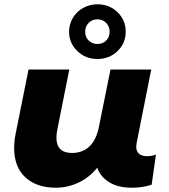

<svg xmlns="http://www.w3.org/2000/svg" viewBox="-20 -866 788 895"><path d="M707 -146 687 -5Q644 9 595 9Q531 9 490 -16Q449 -41 433 -84Q396 -38 345.5 -14.5Q295 9 240 9Q151 9 98.5 -39Q46 -87 46 -176Q46 -209 53 -243L113 -542H303L247 -261Q243 -242 243 -224Q243 -153 316 -153Q365 -153 397 -183.5Q429 -214 441 -274L495 -542H685L617 -200Q615 -188 615 -183Q615 -160 628.5 -149Q642 -138 665 -138Q691 -138 707 -146ZM302 -718Q302 -753 319.5 -782.5Q337 -812 367.5 -829Q398 -846 434 -846Q490 -846 528 -809Q566 -772 566 -718Q566 -665 528 -628Q490 -591 434 -591Q379 -591 340.5 -628Q302 -665 302 -718ZM491 -718Q491 -743 474.5 -759.5Q458 -776 434 -776Q410 -776 393.5 -759.5Q377 -743 377 -718Q377 -693 393.5 -677Q410 -661 434 -661Q459 -661 475 -677Q491 -693 491 -718Z"/></svg>

Font: Montserrat Alternates ExtraBold
Style: Italic
Weight: 800
Italic angle: -11.3°
Designer: Julieta Ulanovsky
Foundry: Julieta Ulanovsky
Version: Version 7.200